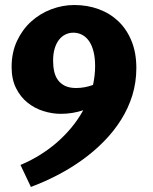

<svg xmlns="http://www.w3.org/2000/svg" viewBox="-20 -719 603 759"><path d="M61 -66.9Q99.6 -83 135.7 -105.2Q171.9 -127.4 203.9 -155Q235.8 -182.6 262.5 -214.8Q289.1 -247.1 309.1 -283.2Q266.6 -269 220.2 -269Q186.5 -269 151.9 -279.8Q117.2 -290.5 89.1 -313Q61 -335.4 43.5 -370.4Q25.9 -405.3 25.9 -454.1Q25.9 -511.2 47.1 -556.9Q68.4 -602.5 103.3 -634Q138.2 -665.5 182.9 -682.4Q227.5 -699.2 273.9 -699.2Q325.2 -699.2 369.9 -682.9Q414.6 -666.5 447.8 -635Q481 -603.5 500 -556.9Q519 -510.3 519 -450.2Q519 -393.6 503.2 -342.3Q487.3 -291 458.7 -245.6Q430.2 -200.2 391.1 -160.4Q352.1 -120.6 305.7 -87.2Q259.3 -53.7 207.5 -26.9Q155.8 0 102.1 20ZM280.8 -371.1Q298.8 -371.1 315.4 -374.3Q332 -377.4 347.7 -383.3Q356 -420.9 356 -458Q356 -490.7 349.6 -515.6Q343.3 -540.5 331.8 -556.9Q320.3 -573.2 304.4 -581.5Q288.6 -589.8 270 -589.8Q252.9 -589.8 238.3 -582.5Q223.6 -575.2 212.9 -561.3Q202.1 -547.4 196 -526.6Q189.9 -505.9 189.9 -479Q189.9 -456.1 194.3 -436.3Q198.7 -416.5 209.5 -402.1Q220.2 -387.7 237.5 -379.4Q254.9 -371.1 280.8 -371.1Z"/></svg>

Font: Simonetta
Style: Black Italic
Weight: 900
Italic angle: -2°
Designer: Gayaneh Bagdasaryan
Foundry: Brownfox
Version: Version 1.002